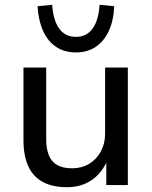

<svg xmlns="http://www.w3.org/2000/svg" viewBox="-20 -773 634 802"><path d="M260 9Q199 9 158.5 -13Q118 -35 98 -79Q78 -123 78 -188V-491H173V-191Q173 -152 184 -124.5Q195 -97 219 -83.5Q243 -70 281 -70Q321 -70 352 -88.5Q383 -107 401 -140Q419 -173 419 -214V-491H514V0H424V-109H431Q408 -52 364 -21.5Q320 9 260 9ZM297 -554Q249 -554 214 -577.5Q179 -601 159.5 -645Q140 -689 137 -747L198 -753Q202 -689 227 -654Q252 -619 297 -619Q342 -619 367 -654Q392 -689 396 -753L457 -747Q455 -689 435 -645Q415 -601 380 -577.5Q345 -554 297 -554Z"/></svg>

Font: Nunito Sans 10pt Medium
Style: Regular
Weight: 500
Designer: Vernon Adams
Foundry: Vernon Adams
Version: Version 3.101;gftools[0.9.27]